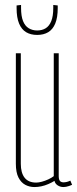

<svg xmlns="http://www.w3.org/2000/svg" viewBox="-20 -745 311 775"><path d="M119 10Q99 10 82 1Q65 -8 54.5 -28.5Q44 -49 44 -84V-530H64V-84Q64 -47 79.5 -27.5Q95 -8 126 -8Q136 -8 149 -11.5Q162 -15 175 -21Q188 -27 197 -34V-530H217V-34Q217 -26 219 -20Q221 -14 225.5 -11.5Q230 -9 236 -9Q250 -9 264 -16L271 1Q264 4 258 6Q252 8 246.5 9Q241 10 236 10Q223 10 212.5 3Q202 -4 200 -15Q189 -8 175 -2Q161 4 147 7Q133 10 119 10ZM130 -604Q104 -604 85.5 -615Q67 -626 57 -650Q47 -674 47 -712Q47 -715 47 -717.5Q47 -720 47 -723L65 -725Q65 -722 65 -718.5Q65 -715 65 -713Q65 -680 73 -660Q81 -640 96 -631Q111 -622 130 -622Q150 -622 164.5 -631Q179 -640 187 -660Q195 -680 195 -713Q195 -715 195 -718.5Q195 -722 195 -725L213 -723Q213 -720 213 -717.5Q213 -715 213 -712Q213 -674 203 -650Q193 -626 174.5 -615Q156 -604 130 -604Z"/></svg>

Font: Georama ExtraCondensed Thin
Style: Regular
Weight: 100
Width: 2
Designer: Jean-Baptiste Levee
Foundry: Production Type
Version: Version 1.001